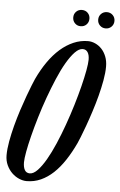

<svg xmlns="http://www.w3.org/2000/svg" viewBox="-77 -867 573 918"><g transform="rotate(5 209.0 -408.0)"><path d="M320.8 -681.2Q338.4 -681.2 355.7 -673.3Q373 -665.5 386.7 -650.9Q400.4 -636.2 408.7 -615Q417 -593.8 417 -566.9Q417 -537.6 410.4 -500.7Q403.8 -463.9 393.6 -424.8Q383.3 -385.7 370.8 -347.2Q358.4 -308.6 346.7 -276.6Q335 -244.6 325.9 -221.7Q316.9 -198.7 313 -190.9Q291.5 -145 266.8 -107.7Q242.2 -70.3 214.1 -43.9Q186 -17.6 154.1 -3.2Q122.1 11.2 85.9 11.2Q68.4 11.2 49.6 3.2Q30.8 -4.9 15.4 -19.8Q0 -34.7 -10 -56.2Q-20 -77.6 -20 -104Q-20 -133.3 -13.4 -170.2Q-6.8 -207 3.4 -246.1Q13.7 -285.2 26.1 -323.5Q38.6 -361.8 50.3 -393.6Q62 -425.3 71 -448Q80.1 -470.7 84 -479Q105.5 -524.9 131.6 -562.3Q157.7 -599.6 187.7 -626Q217.8 -652.3 251.2 -666.7Q284.7 -681.2 320.8 -681.2ZM98.1 -26.9Q115.7 -26.9 135.3 -47.4Q154.8 -67.9 174.6 -102.1Q194.3 -136.2 213.6 -180.9Q232.9 -225.6 250.2 -274.2Q267.6 -322.8 282.5 -372.1Q297.4 -421.4 308.1 -464.4Q318.8 -507.3 325 -541.3Q331.1 -575.2 331.1 -592.8Q331.1 -615.7 322.8 -628.4Q314.5 -641.1 298.8 -641.1Q280.8 -641.1 261.2 -620.6Q241.7 -600.1 221.9 -566.2Q202.1 -532.2 183.1 -487.5Q164.1 -442.9 146.5 -394.3Q128.9 -345.7 114.3 -296.6Q99.6 -247.6 88.9 -204.8Q78.1 -162.1 72 -128.4Q65.9 -94.7 65.9 -77.1Q65.9 -53.7 73.7 -40.3Q81.5 -26.9 98.1 -26.9ZM240.2 -788.1Q240.2 -804.7 251.2 -815.9Q262.2 -827.1 278.8 -827.1Q295.9 -827.1 306.9 -815.9Q317.9 -804.7 317.9 -788.1Q317.9 -771.5 306.9 -760.3Q295.9 -749 278.8 -749Q262.2 -749 251.2 -760.3Q240.2 -771.5 240.2 -788.1ZM359.9 -788.1Q359.9 -804.7 371.1 -815.9Q382.3 -827.1 398.9 -827.1Q415.5 -827.1 426.8 -815.9Q438 -804.7 438 -788.1Q438 -771.5 426.8 -760.3Q415.5 -749 398.9 -749Q382.3 -749 371.1 -760.3Q359.9 -771.5 359.9 -788.1Z"/></g></svg>

Font: Romanesco
Style: Regular
Weight: 400
Designer: Astigmatic (AOETI)
Foundry: Astigmatic (AOETI)
Version: Version 1.000